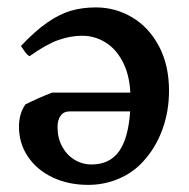

<svg xmlns="http://www.w3.org/2000/svg" viewBox="-20 -489 515 523"><path d="M220.2 14.6Q166 14.6 123 -5.9Q80.1 -26.4 55.9 -62.5Q31.7 -98.6 31.7 -143.6Q31.7 -179.7 49.3 -204.6Q83 -221.7 122.1 -236.8H335Q332.5 -286.1 314.2 -321Q295.9 -356 266.8 -373.8Q237.8 -391.6 203.6 -391.6Q172.4 -391.6 139.4 -380.1Q106.4 -368.7 60.5 -335.9Q53.7 -339.4 46.1 -350.6Q38.6 -361.8 37.1 -363.8Q75.7 -404.8 108.9 -427.7Q142.1 -450.7 173.1 -459.7Q204.1 -468.8 241.2 -468.8Q294.4 -468.8 340.1 -441.7Q385.7 -414.6 413.1 -363Q440.4 -311.5 440.4 -241.7Q440.4 -185.1 421.9 -135Q403.3 -85 369.6 -48.8Q342.3 -18.6 303 -2Q263.7 14.6 220.2 14.6ZM168.9 -185.5Q153.8 -185.5 145.3 -174.1Q136.7 -162.6 136.7 -143.1Q136.7 -113.3 149.2 -90.1Q161.6 -66.9 182.9 -54Q204.1 -41 229 -41Q278.8 -41 304.2 -76.7Q329.6 -112.3 334.5 -185.5Z"/></svg>

Font: David Libre Medium
Style: Regular
Weight: 500
Version: Version 1.000